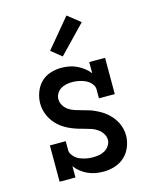

<svg xmlns="http://www.w3.org/2000/svg" viewBox="-116 -841 732 925"><g transform="rotate(-15 250.0 -378.5)"><path d="M285 8Q265 8 245.5 4.5Q226 1 208 -7Q190 -15 174 -27.5Q158 -40 146 -56V0H67V-181H146V-136Q146 -125 152.5 -115Q159 -105 167.5 -97.5Q176 -90 186.5 -85.5Q197 -81 208 -78Q219 -75 230 -73.5Q241 -72 252 -72Q268 -72 283.5 -74.5Q299 -77 312.5 -85Q326 -93 335 -106.5Q344 -120 344 -135Q344 -152 334.5 -166.5Q325 -181 311.5 -190.5Q298 -200 282 -205.5Q266 -211 250 -215Q234 -219 218 -224Q202 -229 186.5 -235.5Q171 -242 156.5 -250.5Q142 -259 129.5 -270Q117 -281 106.5 -294.5Q96 -308 89 -323Q82 -338 78 -354Q74 -370 74 -387Q74 -415 84 -442.5Q94 -470 113.5 -490Q133 -510 160.5 -519Q188 -528 216 -528Q236 -528 255 -524.5Q274 -521 292 -512.5Q310 -504 326 -492Q342 -480 354 -464V-520H433V-339H354V-384Q354 -395 348 -405Q342 -415 333 -422.5Q324 -430 314 -434.5Q304 -439 293 -442Q282 -445 271 -446.5Q260 -448 249 -448Q234 -448 219.5 -445Q205 -442 192.5 -434.5Q180 -427 172 -413.5Q164 -400 164 -386Q164 -369 173 -354Q182 -339 196 -329.5Q210 -320 226 -315Q242 -310 258 -305.5Q274 -301 290 -296.5Q306 -292 321 -285Q336 -278 350.5 -269.5Q365 -261 377.5 -250Q390 -239 400.5 -226Q411 -213 418.5 -198Q426 -183 430 -166.5Q434 -150 434 -133Q434 -105 423 -77Q412 -49 391 -29.5Q370 -10 342 -1Q314 8 285 8ZM238 -579 186 -621 306 -765 369 -715Z"/></g></svg>

Font: Iosevka Curly Slab Medium
Style: Regular
Weight: 500
Monospace: yes
Designer: Belleve Invis
Foundry: Belleve Invis
Version: Version 22.1.2; ttfautohint (v1.8.4)